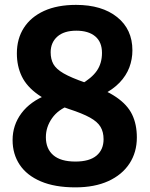

<svg xmlns="http://www.w3.org/2000/svg" viewBox="-20 -770 623 799"><path d="M293.8 9.7Q208 9.7 149.8 -15.2Q91.6 -40 62 -84.4Q32.4 -128.8 32.4 -187.2Q32.4 -249.4 69.3 -298.9Q106.2 -348.4 176.9 -376L271.6 -332.6Q222.3 -314.7 196.6 -278.1Q170.9 -241.5 170.9 -199.1Q170.9 -151 201.6 -124.4Q232.4 -97.7 293.8 -97.7Q352.2 -97.7 381.6 -122.4Q411 -147.2 411 -190.7Q411 -220.8 398.4 -242Q385.8 -263.2 354.6 -280.6Q323.3 -298 266.7 -316.4Q186.1 -342.7 138.6 -376.2Q91.2 -409.7 70.7 -452.2Q50.2 -494.7 50.2 -547.7Q50.2 -608.9 79.4 -654.3Q108.6 -699.6 163.6 -724.7Q218.7 -749.7 296.3 -749.7Q404.1 -749.7 467.5 -698.8Q531 -647.9 531 -560.5Q531 -523.6 518.3 -489.6Q505.5 -455.6 477.9 -426.5Q450.2 -397.4 405.1 -374.7L313.9 -417.5Q361.8 -444.7 383.1 -475.7Q404.4 -506.7 404.4 -550Q404.4 -595 376.3 -618.7Q348.1 -642.3 297.7 -642.3Q246.2 -642.3 218.5 -617.6Q190.8 -592.8 190.8 -552.3Q190.8 -523.9 202.2 -503.2Q213.7 -482.6 244.8 -464.6Q275.9 -446.7 334.9 -426.2Q416.6 -397.8 463.5 -365.9Q510.4 -333.9 529.9 -293.2Q549.5 -252.5 549.5 -198Q549.5 -136.2 518.8 -89.4Q488.1 -42.6 430.9 -16.4Q373.6 9.7 293.8 9.7Z"/></svg>

Font: Encode Sans Condensed Thin
Style: Regular
Weight: 100
Width: 3
Designer: Multiple Designers
Foundry: Impallari Type
Version: Version 3.002